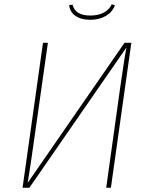

<svg xmlns="http://www.w3.org/2000/svg" viewBox="-20 -882 701 902"><path d="M501 0H479L543 -459L550 -507Q566 -619 574 -659L118 0H86L182 -681H205L139 -216Q122 -94 110 -23L565 -681H597ZM305 -858 321 -860Q333 -809 404 -809Q441 -809 467 -822.5Q493 -836 505 -862L520 -857Q508 -825 477 -807Q446 -789 404 -789Q361 -789 334.5 -807.5Q308 -826 305 -858Z"/></svg>

Font: Fira Sans Thin
Style: Italic
Weight: 250
Italic angle: -8°
Designer: Carrois Corporate & Edenspiekermann AG
Foundry: Carrois Corporate GbR & Edenspiekermann AG
Version: Version 4.203